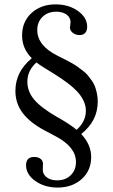

<svg xmlns="http://www.w3.org/2000/svg" viewBox="-20 -678 513 870"><path d="M327.1 -89.8Q369.1 -127.4 369.1 -175.8Q369.1 -217.8 335 -257.3Q300.8 -296.9 222.2 -345.2L180.2 -371.1Q160.2 -383.3 145 -395Q104 -358.4 104 -308.1Q104 -263.7 134.3 -227.3Q164.6 -190.9 236.8 -148.9L251 -141.1Q302.7 -110.8 327.1 -89.8ZM393.1 33.2Q393.1 95.2 350.1 133.5Q307.1 171.9 241.2 171.9Q182.1 171.9 140.1 142.1Q98.1 112.3 98.1 70.8Q98.1 33.2 134.8 33.2Q152.8 33.2 163.3 41.3Q173.8 49.3 174.8 63Q174.8 65.9 174.3 77.1Q173.8 88.4 173.8 90.8Q173.8 112.3 191.9 125.7Q210 139.2 238.8 139.2Q276.9 139.2 300.5 116Q324.2 92.8 324.2 56.2Q324.2 -11.7 232.9 -60.1L184.1 -85.9Q115.2 -122.6 82.5 -166.3Q49.8 -210 49.8 -266.1Q49.8 -353 124 -414.1Q80.1 -458 80.1 -517.1Q80.1 -580.6 123.3 -619.4Q166.5 -658.2 231.9 -658.2Q291 -658.2 333 -628.4Q375 -598.6 375 -557.1Q375 -538.6 366 -528.8Q356.9 -519 340.8 -519Q322.8 -519 309.8 -529.3Q296.9 -539.6 296.9 -553.2Q296.9 -556.2 298.3 -564Q299.8 -571.8 299.8 -577.1Q299.8 -598.6 281.7 -611.8Q263.7 -625 234.9 -625Q196.8 -625 172.9 -601.8Q148.9 -578.6 148.9 -542Q148.9 -471.2 240.2 -425.8L252 -419.9Q269.5 -411.1 278.3 -406.7Q287.1 -402.3 304 -392.8Q320.8 -383.3 330.3 -376.5Q339.8 -369.6 354.2 -358.6Q368.7 -347.7 377 -337.6Q385.3 -327.6 395.3 -313.7Q405.3 -299.8 410.4 -285.9Q415.5 -272 419.2 -254.4Q422.9 -236.8 422.9 -217.8Q422.9 -129.9 348.1 -70.8Q393.1 -22.5 393.1 33.2Z"/></svg>

Font: Common Serif
Style: Regular
Weight: 400
Designer: Philipp H. Poll, Khaled Hosny
Foundry: Stefan Peev, Context Ltd.
Version: Version 1.026